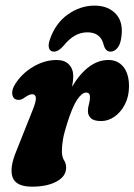

<svg xmlns="http://www.w3.org/2000/svg" viewBox="-20 -672 491 701"><path d="M46 -307.5Q29 -308 25.2 -325.8Q21.5 -343.5 36 -366Q60.5 -404.5 102 -428.8Q143.5 -453 187 -453Q216 -453 231.8 -436.5Q247.5 -420 247.5 -393Q247.5 -377.5 243 -355.5Q302 -453 376 -453Q410.5 -453 430.8 -427.5Q451 -402 451 -357Q451 -320 436.2 -291.2Q421.5 -262.5 398.2 -246.2Q375 -230 350 -230Q322.5 -230 311.8 -240.5Q301 -251 301 -266Q301 -280 304.8 -291.8Q308.5 -303.5 308.5 -318Q308.5 -334 294.5 -334Q279 -334 261.5 -307.8Q244 -281.5 225.5 -222.5Q214 -186.5 210 -163.5Q206 -140.5 206 -120Q206 -99 213.8 -87Q221.5 -75 221.5 -60Q221.5 -28.5 187 -9.5Q152.5 9.5 96.5 9.5Q39 9.5 26.2 -24.2Q13.5 -58 40 -121.5L98 -267Q112 -301 111 -314.5Q110 -328 97 -328Q86 -328 65 -312.5Q55 -306.5 46 -307.5ZM299 -554Q251.5 -554 213.5 -506.5Q194 -483.5 177 -483.5Q163.5 -483.5 159.2 -495.5Q155 -507.5 162 -527.5Q182.5 -587.5 228 -619.5Q273.5 -651.5 325 -651.5Q376.5 -651.5 404.8 -619.2Q433 -587 421.5 -527Q418 -507.5 407.5 -495.5Q397 -483.5 383.5 -483.5Q366 -483.5 359 -506.5Q348.5 -554 299 -554Z"/></svg>

Font: Fraunces 144pt SuperSoft
Style: Bold Italic
Weight: 700
Italic angle: -16°
Version: Version 1.000;[0bf87f6ff]